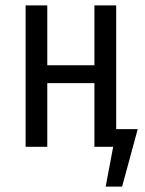

<svg xmlns="http://www.w3.org/2000/svg" viewBox="-20 -546 541 714"><path d="M412.1 -65.9H492.2L434.1 147.9H373L400.9 0H331.1V-236.8H155.8V0H75.2V-525.9H155.8V-303.2H331.1V-525.9H412.1Z"/></svg>

Font: Fira Sans Compressed Book
Style: Regular
Weight: 350
Width: 1
Designer: Carrois Corporate & Edenspiekermann AG
Foundry: Carrois Corporate GbR & Edenspiekermann AG
Version: Version 4.203;PS 004.203;hotconv 1.0.88;makeotf.lib2.5.64775